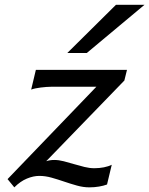

<svg xmlns="http://www.w3.org/2000/svg" viewBox="-20 -786 636 818"><path d="M521 -488.3 509.8 -442.9 176.8 -99.1Q192.4 -104.5 211.4 -104.5Q230.5 -104.5 252 -98.9Q273.4 -93.3 295.7 -86.7Q317.9 -80.1 339.8 -74.7Q361.8 -69.3 381.8 -69.3Q403.3 -69.3 422.9 -73.2Q442.4 -77.1 456.1 -84L436 0Q421.9 5.4 402.1 8.8Q382.3 12.2 360.8 12.2Q335 12.2 307.9 4.6Q280.8 -2.9 253.7 -12.2Q226.6 -21.5 199.7 -29.1Q172.9 -36.6 147.5 -36.6Q122.1 -36.6 94.5 -25.1Q66.9 -13.7 41 12.2L12.2 -22.9L390.6 -416.5H200.2Q189.5 -416.5 177.2 -415.5Q165 -414.6 153.3 -413.1Q141.6 -411.6 130.9 -409.4Q120.1 -407.2 112.8 -404.3L132.8 -488.3ZM595.7 -765.6 349.6 -560.1H266.6L474.1 -765.6Z"/></svg>

Font: Andika New Basic
Style: Italic
Weight: 400
Italic angle: -14°
Designer: Victor Gaultney, Annie Olsen, Julie Remington, Don Collingsworth, Eric Hays
Foundry: SIL International
Version: Version 5.500